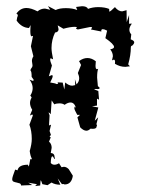

<svg xmlns="http://www.w3.org/2000/svg" viewBox="-20 -610 484 637"><path d="M96.7 7.3 102.5 1 73.7 -3.9 86.9 3.9 49.8 5.4Q49.8 0 45.2 -1.7Q40.5 -3.4 35.2 -4.4Q29.8 -5.4 25.1 -7.3Q20.5 -9.3 20.5 -15.6Q20.5 -22 30.3 -47.4L38.1 -44.9Q42 -63.5 72.8 -63.5L74.7 -57.6Q76.7 -57.6 80.6 -82.5L83.5 -81.1Q85.4 -81.1 85.4 -84.5Q81.1 -90.8 78.6 -108.9Q85.4 -132.3 85.4 -148.9Q85.4 -175.8 77.6 -196.3L88.9 -226.6Q88.9 -230 86.4 -230L79.1 -226.6L86.9 -245.6Q79.6 -257.8 79.6 -268.6Q79.6 -276.9 85 -286.6L80.6 -293Q88.4 -305.2 88.4 -317.9Q88.4 -331.5 78.1 -345.7L88.4 -341.8Q91.8 -341.8 91.8 -345.2L85 -355Q85 -374.5 81.1 -375.5Q81.1 -380.9 84.5 -384.3Q87.9 -387.7 87.9 -393.1L85.9 -407.7Q85.9 -415.5 90.8 -423.3L82.5 -456.5L89.4 -490.2L86.9 -490.7Q85.4 -490.7 85 -489.3Q80.6 -489.3 80.6 -507.8L81.5 -526.9L76.2 -517.1Q51.8 -518.1 35.2 -541.5Q36.6 -553.7 39.1 -557.1Q39.1 -564 34.2 -564.5Q47.4 -583.5 67.9 -583.5Q83 -583.5 104.5 -572.3Q115.2 -581.5 129.4 -581.5L146.5 -577.6L139.2 -589.8L164.6 -576.7Q176.8 -583 198.7 -583Q220.7 -583 236.3 -576.7L232.4 -586.9L252 -589.4Q268.1 -589.4 272 -580.6Q288.1 -586.4 305.7 -586.4Q328.1 -586.4 342.8 -580.1Q341.8 -578.6 341.8 -577.1Q341.8 -575.7 342.8 -574.2L342.3 -571.3Q346.2 -571.3 361.3 -586.4Q372.6 -572.3 385.3 -572.3L399.9 -576.2L400.4 -536.6L408.2 -560.1V-531.2L417.5 -531.7Q409.2 -520.5 409.2 -511.7Q409.2 -502.4 415.5 -496.1L413.6 -479.5Q425.3 -475.1 425.3 -469.7Q425.3 -464.8 418.5 -458.5Q414.1 -458 414.1 -453.1Q414.1 -427.2 405.3 -396.5L411.1 -390.1L396 -388.2Q377.9 -388.2 361.3 -398.4L361.8 -404.8Q361.8 -412.1 357.4 -412.1L351.6 -409.7L354.5 -423.3Q354.5 -435.1 345.7 -446.3Q358.4 -448.7 358.4 -454.1Q358.4 -463.4 329.6 -483.4L335.4 -508.3Q326.2 -513.2 321.3 -513.2Q315.9 -513.2 315.9 -507.8L316.4 -505.4L281.7 -512.2L285.6 -518.1Q285.6 -520.5 279.3 -520.5L238.3 -512.2L231.9 -514.6L234.9 -518.6Q234.9 -521 228.5 -521Q212.9 -521 190.4 -514.6L171.4 -525.9L174.3 -513.2Q174.3 -503.4 162.6 -502Q150.9 -477.5 150.9 -450.7Q150.9 -438 156.2 -413.1L148.9 -416.5Q146.5 -416.5 146.5 -412.6Q146.5 -406.2 152.3 -392.6L142.1 -356.9L151.9 -360.8Q154.8 -360.8 154.8 -357.4Q154.8 -352.1 146.5 -336.4Q165 -333.5 167.5 -331.1Q172.9 -331.1 172.9 -334.5L170.4 -336.9L188 -335.9L193.4 -313L196.3 -336.4Q208.5 -325.7 219.7 -325.7L229.5 -327.6L228.5 -347.2L233.9 -330.1Q242.7 -338.9 242.7 -350.1Q242.7 -357.9 238.3 -367.7L249 -394.5L242.2 -407.2Q255.9 -417.5 270 -417.5Q284.2 -417.5 297.9 -406.7L296.9 -392.1Q296.9 -380.4 301.8 -380.4L305.7 -381.8Q302.2 -373 302.2 -352.5L304.7 -324.2Q310.5 -320.3 310.5 -317.9Q310.5 -314.5 303.2 -314.5L297.9 -314.9L292 -313.5L306.2 -308.1L308.6 -279.3L301.8 -282.7V-259.8L285.2 -257.3L306.2 -253.4L294.4 -209.5L305.7 -220.7L299.8 -197.8Q301.8 -195.8 301.8 -194.3Q301.8 -192.9 300.8 -191.4Q300.8 -182.6 288.1 -182.6L280.3 -183.1Q273.4 -176.3 266.6 -176.3Q257.3 -176.3 246.1 -187.5L236.8 -220.7L245.6 -229H236.3Q226.6 -246.1 226.6 -251L227.5 -256.3L231.9 -252.4Q226.6 -270 213.9 -270Q205.1 -270 194.3 -262.2Q188 -267.1 177.2 -267.1Q166.5 -267.1 160.2 -263.7L151.4 -276.9L148.4 -231Q143.6 -236.8 141.1 -236.8L144.5 -227.1L142.6 -193.8L149.4 -196.3L144.5 -175.3L148.9 -162.6L144.5 -156.2L148.4 -154.3L142.6 -140.1Q151.4 -132.8 151.4 -119.6L148.4 -102.5Q161.1 -101.6 161.1 -88.4Q162.1 -86.9 162.1 -85.4Q162.1 -83.5 160.6 -82Q156.2 -91.3 153.8 -91.3Q148.9 -91.3 148.4 -69.3Q153.3 -63.5 160.6 -63.5Q168 -63.5 175.8 -68.4L184.1 -55.2L191.9 -56.6Q200.2 -56.6 208 -48.8L221.7 -26.9Q217.3 2 194.3 2Q191.9 0.5 189 0.5L185.5 1L171.4 -18.1L180.2 2.9Q163.1 2.9 150.9 -4.4L137.7 4.4L120.6 1Q116.7 -11.7 114.7 -11.7L113.3 5.4Z"/></svg>

Font: Truetypewriter PolyglOTT
Style: Regular
Weight: 400
Designer: Sergey Beatoff a.k.a. Sam_T
Version: Version 3.76